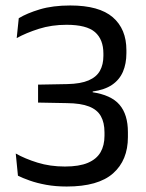

<svg xmlns="http://www.w3.org/2000/svg" viewBox="-20 -670 532 701"><path d="M223.5 11Q183 11 148.8 4.8Q114.5 -1.5 88.5 -10.8Q62.5 -20 45.5 -28.5L37.5 -109.5Q71 -90.5 117 -76.2Q163 -62 217 -62Q269 -62 300.8 -75.5Q332.5 -89 347 -114Q361.5 -139 361.5 -174.5V-186.5Q361.5 -222.5 348.2 -246Q335 -269.5 305 -281.2Q275 -293 224.5 -293.5L119 -295.5V-361L226 -363Q274.5 -364 303.5 -376.5Q332.5 -389 345 -411.8Q357.5 -434.5 357.5 -466V-474.5Q357.5 -526 326.8 -552.8Q296 -579.5 223 -579.5Q168.5 -579.5 122 -564.8Q75.5 -550 41 -531L48.5 -603.5Q78 -621.5 125.2 -635.8Q172.5 -650 236.5 -650Q342 -650 391.8 -607Q441.5 -564 441.5 -487V-476Q441.5 -437.5 428.8 -408Q416 -378.5 389 -360.2Q362 -342 318.5 -336L318 -324.5L316 -333.5Q385.5 -323.5 416.2 -287.8Q447 -252 447 -187.5V-169.5Q447 -85 392.8 -37Q338.5 11 223.5 11Z"/></svg>

Font: Anek Telugu Medium
Style: Regular
Weight: 400
Version: Version 1.003